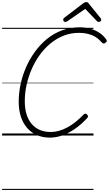

<svg xmlns="http://www.w3.org/2000/svg" viewBox="-20 -1296 1041 1836"><path d="M456 20Q388 20 333 -4Q278 -28 239 -73Q200 -118 179.5 -181Q159 -244 159 -324Q159 -405 176.5 -488.5Q194 -572 228.5 -651.5Q263 -731 313.5 -800.5Q364 -870 428.5 -923Q493 -976 572 -1005.5Q651 -1035 742 -1035Q799 -1035 846.5 -1021Q894 -1007 932.5 -981Q971 -955 997 -917Q1003 -907 1000 -899.5Q997 -892 985 -885Q975 -878 968.5 -880Q962 -882 950 -893Q925 -923 893 -942.5Q861 -962 822 -972Q783 -982 736 -982Q658 -982 589 -955Q520 -928 462 -880Q404 -832 358.5 -768.5Q313 -705 281.5 -631.5Q250 -558 233.5 -481Q217 -404 217 -328Q217 -259 233.5 -204.5Q250 -150 282 -112Q314 -74 359.5 -54Q405 -34 463 -34Q507 -34 547.5 -46Q588 -58 627.5 -79.5Q667 -101 705 -132Q743 -163 780 -201Q789 -210 796.5 -209.5Q804 -209 813 -200Q822 -190 822 -183Q822 -176 813 -166Q755 -104 695.5 -63Q636 -22 576 -1Q516 20 456 20ZM605 -1086Q596 -1086 590 -1093Q584 -1100 584 -1107Q584 -1113 586 -1116.5Q588 -1120 592 -1124L774 -1263Q784 -1271 790.5 -1273.5Q797 -1276 805 -1276Q812 -1276 818 -1273Q824 -1270 829 -1262L942 -1122Q945 -1118 946.5 -1114Q948 -1110 948 -1106Q948 -1097 939.5 -1091.5Q931 -1086 924 -1086Q918 -1086 913.5 -1088.5Q909 -1091 905 -1096L795 -1211L627 -1095Q620 -1090 615 -1088Q610 -1086 605 -1086ZM0 510H874V520H0ZM0 -20H874V0H0ZM0 -505H874V-500H0ZM0 -1030H874V-1020H0Z"/></svg>

Font: Playwrite CO Guides
Style: Regular
Weight: 400
Designer: Veronika Burian, José Scaglione
Foundry: TypeTogether
Version: Version 1.003